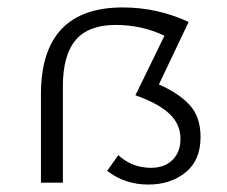

<svg xmlns="http://www.w3.org/2000/svg" viewBox="-20 -491 610 516"><path d="M407 -264Q460 -241 489.5 -209Q519 -177 519 -123Q519 -60 478.5 -27.5Q438 5 379 5Q315 5 268 -32L298 -74Q335 -40 386 -40Q422 -40 443.5 -61Q465 -82 465 -118Q465 -157 435.5 -185Q406 -213 344 -235L422 -395Q361 -424 291 -424Q218 -424 183.5 -383.5Q149 -343 149 -259V0H90V-237Q90 -471 310 -471Q403 -471 487 -432Z"/></svg>

Font: EauTestSC Semilight
Style: Regular
Weight: 300
Designer: Christian Thalmann (Catharsis Fonts)
Version: Version 0.001;PS 000.001;hotconv 1.0.88;makeotf.lib2.5.64775